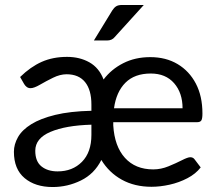

<svg xmlns="http://www.w3.org/2000/svg" viewBox="-20 -745 869 773"><path d="M192 8Q122 8 79 -28Q36 -64 36 -134Q36 -164 52.5 -193Q69 -222 106 -245Q143 -268 202.5 -282.5Q262 -297 348 -299V-324Q348 -383 322.5 -414.5Q297 -446 248 -446Q222 -446 193.5 -432Q165 -418 141 -404Q117 -390 103 -390Q94 -390 87.5 -395Q81 -400 77 -407L61 -435Q103 -476 148 -496Q193 -516 250 -516Q301 -516 340 -494Q379 -472 397 -425Q428 -466 476 -490.5Q524 -515 585 -515Q648 -515 695 -487Q742 -459 768.5 -408.5Q795 -358 795 -288Q795 -267 790.5 -260Q786 -253 773 -253H436V-240Q441 -156 483 -109.5Q525 -63 597 -63Q628 -63 658.5 -75.5Q689 -88 712.5 -100Q736 -112 746 -112Q757 -112 763 -104L788 -71Q768 -45 734.5 -27.5Q701 -10 663 -1.5Q625 7 590 7Q522 7 470.5 -21.5Q419 -50 388 -101Q360 -45 306 -18.5Q252 8 192 8ZM439 -309H715Q715 -371 681 -410Q647 -449 587 -449Q522 -449 485 -412Q448 -375 439 -309ZM212 -55Q272 -55 310 -93.5Q348 -132 348 -202V-243Q244 -240 183 -214Q122 -188 122 -138Q122 -95 147 -75Q172 -55 212 -55ZM358 -582 432 -703Q439 -714 447.5 -719.5Q456 -725 472 -725H559L442 -596Q431 -582 411 -582Z"/></svg>

Font: Aleo
Style: Regular
Weight: 400
Designer: Alessio Laiso
Foundry: Alessio Laiso
Version: Version 2.001; ttfautohint (v1.8.4.7-5d5b);gftools[0.9.29]